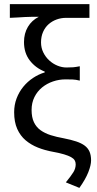

<svg xmlns="http://www.w3.org/2000/svg" viewBox="-20 -732 471 936"><path d="M367 184 301 157Q327 125 338 107Q349 89 349 69Q349 58 344 49.5Q339 41 326.5 34Q314 27 292.5 20.5Q271 14 238 8Q199 1 165 -12.5Q131 -26 105 -48Q79 -70 64 -103.5Q49 -137 49 -185Q49 -221 61 -252.5Q73 -284 93.5 -309Q114 -334 141 -352Q168 -370 198 -379V-383Q153 -401 125 -437.5Q97 -474 97 -527Q97 -569 116 -601Q135 -633 169 -650Q149 -650 133 -650Q117 -650 101.5 -649Q86 -648 68.5 -647Q51 -646 28 -645V-712H416V-645H302Q278 -645 256 -637Q234 -629 217 -614Q200 -599 190 -576.5Q180 -554 180 -525Q180 -499 191 -476.5Q202 -454 220 -437.5Q238 -421 260 -412Q282 -403 304 -403Q324 -403 336.5 -404Q349 -405 369 -409V-339Q349 -344 334 -344.5Q319 -345 299 -345Q268 -345 238.5 -335Q209 -325 185.5 -306Q162 -287 148 -259Q134 -231 134 -196Q134 -160 145.5 -136Q157 -112 178 -97Q199 -82 227.5 -73Q256 -64 290 -58Q326 -51 351.5 -42.5Q377 -34 393 -22Q409 -10 416.5 7.5Q424 25 424 50Q424 73 410.5 107.5Q397 142 367 184Z"/></svg>

Font: Processing Sans Pro
Style: Regular
Weight: 400
Designer: Paul D. Hunt
Foundry: Adobe Systems Incorporated
Version: Version 2.020;PS 2.000;hotconv 1.0.86;makeotf.lib2.5.63406